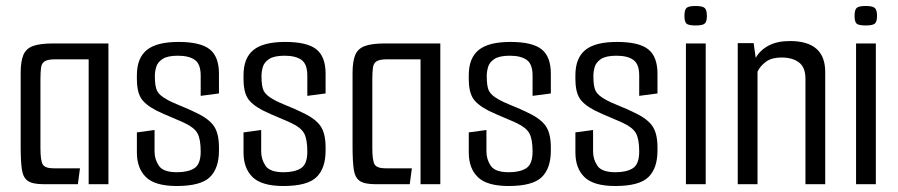

<svg xmlns="http://www.w3.org/2000/svg" viewBox="-20 -615 2997 641"><path d="M126 0Q89 0 73 -11Q57 -22 53 -49.5Q49 -77 49 -128V-371Q49 -410 58 -431.5Q67 -453 90.5 -461.5Q114 -470 159 -470H342V0H276V-417H165Q140 -417 129.5 -410.5Q119 -404 117 -389Q115 -374 115 -348V-121Q115 -78 123 -65.5Q131 -53 160 -53H247L240 0Z M570 6Q498 6 467.5 -23.5Q437 -53 437 -106V-173L496 -181V-109Q496 -83 510.5 -61.5Q525 -40 571 -40Q608 -40 629 -53.5Q650 -67 650 -109Q650 -150 639.5 -169.5Q629 -189 597 -204Q587 -209 567.5 -217Q548 -225 529 -233.5Q510 -242 502 -246Q462 -267 449.5 -289.5Q437 -312 437 -350V-364Q437 -421 470 -448Q503 -475 576 -475Q649 -475 680 -450.5Q711 -426 711 -369V-303L650 -295V-363Q650 -401 630.5 -415Q611 -429 574 -429Q539 -429 522.5 -418Q506 -407 501.5 -391.5Q497 -376 497 -361Q497 -326 504.5 -311.5Q512 -297 535 -284Q552 -274 581 -262.5Q610 -251 636 -238Q678 -218 694.5 -193.5Q711 -169 711 -123V-112Q711 -53 680.5 -23.5Q650 6 570 6Z M926 6Q854 6 823.5 -23.5Q793 -53 793 -106V-173L852 -181V-109Q852 -83 866.5 -61.5Q881 -40 927 -40Q964 -40 985 -53.5Q1006 -67 1006 -109Q1006 -150 995.5 -169.5Q985 -189 953 -204Q943 -209 923.5 -217Q904 -225 885 -233.5Q866 -242 858 -246Q818 -267 805.5 -289.5Q793 -312 793 -350V-364Q793 -421 826 -448Q859 -475 932 -475Q1005 -475 1036 -450.5Q1067 -426 1067 -369V-303L1006 -295V-363Q1006 -401 986.5 -415Q967 -429 930 -429Q895 -429 878.5 -418Q862 -407 857.5 -391.5Q853 -376 853 -361Q853 -326 860.5 -311.5Q868 -297 891 -284Q908 -274 937 -262.5Q966 -251 992 -238Q1034 -218 1050.5 -193.5Q1067 -169 1067 -123V-112Q1067 -53 1036.5 -23.5Q1006 6 926 6Z M1234 0Q1197 0 1181 -11Q1165 -22 1161 -49.5Q1157 -77 1157 -128V-371Q1157 -410 1166 -431.5Q1175 -453 1198.5 -461.5Q1222 -470 1267 -470H1450V0H1384V-417H1273Q1248 -417 1237.5 -410.5Q1227 -404 1225 -389Q1223 -374 1223 -348V-121Q1223 -78 1231 -65.5Q1239 -53 1268 -53H1355L1348 0Z M1678 6Q1606 6 1575.5 -23.5Q1545 -53 1545 -106V-173L1604 -181V-109Q1604 -83 1618.5 -61.5Q1633 -40 1679 -40Q1716 -40 1737 -53.5Q1758 -67 1758 -109Q1758 -150 1747.5 -169.5Q1737 -189 1705 -204Q1695 -209 1675.5 -217Q1656 -225 1637 -233.5Q1618 -242 1610 -246Q1570 -267 1557.5 -289.5Q1545 -312 1545 -350V-364Q1545 -421 1578 -448Q1611 -475 1684 -475Q1757 -475 1788 -450.5Q1819 -426 1819 -369V-303L1758 -295V-363Q1758 -401 1738.5 -415Q1719 -429 1682 -429Q1647 -429 1630.5 -418Q1614 -407 1609.5 -391.5Q1605 -376 1605 -361Q1605 -326 1612.5 -311.5Q1620 -297 1643 -284Q1660 -274 1689 -262.5Q1718 -251 1744 -238Q1786 -218 1802.5 -193.5Q1819 -169 1819 -123V-112Q1819 -53 1788.5 -23.5Q1758 6 1678 6Z M2034 6Q1962 6 1931.5 -23.5Q1901 -53 1901 -106V-173L1960 -181V-109Q1960 -83 1974.5 -61.5Q1989 -40 2035 -40Q2072 -40 2093 -53.5Q2114 -67 2114 -109Q2114 -150 2103.5 -169.5Q2093 -189 2061 -204Q2051 -209 2031.5 -217Q2012 -225 1993 -233.5Q1974 -242 1966 -246Q1926 -267 1913.5 -289.5Q1901 -312 1901 -350V-364Q1901 -421 1934 -448Q1967 -475 2040 -475Q2113 -475 2144 -450.5Q2175 -426 2175 -369V-303L2114 -295V-363Q2114 -401 2094.5 -415Q2075 -429 2038 -429Q2003 -429 1986.5 -418Q1970 -407 1965.5 -391.5Q1961 -376 1961 -361Q1961 -326 1968.5 -311.5Q1976 -297 1999 -284Q2016 -274 2045 -262.5Q2074 -251 2100 -238Q2142 -218 2158.5 -193.5Q2175 -169 2175 -123V-112Q2175 -53 2144.5 -23.5Q2114 6 2034 6Z M2302 -530Q2278 -530 2271.5 -536.5Q2265 -543 2265 -562Q2265 -581 2271.5 -588Q2278 -595 2302 -595Q2326 -595 2333 -588Q2340 -581 2340 -562Q2340 -543 2333 -536.5Q2326 -530 2302 -530ZM2270 0V-470H2336V0Z M2443 -471H2496L2503 -422Q2518 -448 2546.5 -463Q2575 -478 2617 -478Q2735 -478 2735 -375V0H2669V-353Q2669 -390 2647.5 -406.5Q2626 -423 2589 -423Q2557 -423 2538 -409.5Q2519 -396 2509 -376V0H2443Z M2870 -530Q2846 -530 2839.5 -536.5Q2833 -543 2833 -562Q2833 -581 2839.5 -588Q2846 -595 2870 -595Q2894 -595 2901 -588Q2908 -581 2908 -562Q2908 -543 2901 -536.5Q2894 -530 2870 -530ZM2838 0V-470H2904V0Z"/></svg>

Font: Smooch Sans Medium
Style: Regular
Weight: 500
Designer: Robert E. Leuschke
Foundry: Robert E. Leuschke
Version: Version 1.010; ttfautohint (v1.8.3)